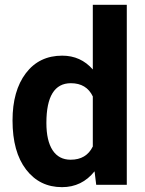

<svg xmlns="http://www.w3.org/2000/svg" viewBox="-20 -770 603 800"><path d="M32.2 -268.1Q32.2 -391.6 87.6 -464.8Q143.1 -538.1 239.3 -538.1Q316.4 -538.1 366.7 -480.5V-750H508.3V0H380.9L374 -56.2Q321.3 9.8 238.3 9.8Q145 9.8 88.6 -63.7Q32.2 -137.2 32.2 -268.1ZM173.3 -257.8Q173.3 -183.6 199.2 -144Q225.1 -104.5 274.4 -104.5Q339.8 -104.5 366.7 -159.7V-368.2Q340.3 -423.3 275.4 -423.3Q173.3 -423.3 173.3 -257.8Z"/></svg>

Font: Shabnam FD
Style: Bold
Weight: 700
Foundry: DejaVu fonts team - Redesigned by Saber Rastikerdar - Based on Vazir font
Version: Version 5.00;October 20, 2019;FontCreator 12.0.0.2547 64-bit